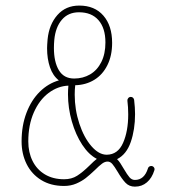

<svg xmlns="http://www.w3.org/2000/svg" viewBox="-20 -678 641 699"><path d="M456.1 -325.2Q460.9 -325.2 464.1 -322.3Q467.3 -319.3 468.3 -314.5Q471.7 -286.1 471.7 -262.7Q471.7 -206.5 456.1 -161.1Q440.4 -115.7 406.2 -98.6Q412.6 -92.3 418 -84Q423.3 -75.7 431.2 -62.5Q442.9 -42.5 451.2 -32.7Q459.5 -22.9 471.2 -22.9Q505.4 -22.9 518.6 -64.9Q519.5 -68.8 522.9 -71.3Q526.4 -73.7 530.3 -73.7Q536.6 -73.7 540.3 -68.8Q543.9 -64 542 -58.1Q533.2 -29.8 514.9 -14.2Q496.6 1.5 471.2 1.5Q450.2 1.5 436.8 -12.7Q423.3 -26.9 408.2 -52.7Q396.5 -72.3 388.9 -81.1Q381.3 -89.8 371.6 -89.8Q361.8 -89.8 351.6 -82.3Q341.3 -74.7 325.7 -59.1Q306.6 -41 292 -29.5Q277.3 -18.1 257.3 -9.5Q237.3 -1 213.4 -1Q165 -1 130.1 -22.5Q95.2 -43.9 76.9 -80.8Q58.6 -117.7 58.6 -163.1Q58.6 -220.7 76.4 -267.3Q94.2 -314 125 -344.2Q155.8 -374.5 194.3 -385.3Q172.4 -402.3 161.9 -433.1Q151.4 -463.9 151.4 -502.4Q151.4 -512.7 153.3 -535.2Q158.7 -588.9 189 -623.3Q219.2 -657.7 268.6 -657.7Q324.7 -657.7 356.4 -621.1Q388.2 -584.5 388.2 -522Q388.2 -475.1 370.8 -440.4Q353.5 -405.8 323 -387.2Q292.5 -368.7 253.9 -367.7Q252 -352.5 252 -333.5Q252 -278.8 268.8 -228Q285.6 -177.2 312.7 -146Q339.8 -114.7 368.7 -114.7Q409.2 -115.2 428 -157.7Q446.8 -200.2 446.8 -261.7Q446.8 -288.1 443.8 -311.5Q443.4 -316.9 447 -321Q450.7 -325.2 456.1 -325.2ZM363.8 -523.4Q363.8 -575.7 338.6 -604.5Q313.5 -633.3 267.6 -633.3Q228.5 -633.3 205.3 -606.2Q182.1 -579.1 177.7 -533.2Q176.3 -518.1 176.3 -503.4Q176.3 -452.6 194.3 -422.4Q212.4 -392.1 250 -392.1Q282.2 -392.1 308.1 -407.2Q334 -422.4 348.9 -452.1Q363.8 -481.9 363.8 -523.4ZM213.4 -25.4Q240.7 -25.4 260.7 -38.1Q280.8 -50.8 305.7 -75.2Q323.2 -92.8 332.5 -99.6Q303.2 -114.7 279.3 -151.1Q255.4 -187.5 241.5 -236.1Q227.5 -284.7 227.5 -335Q227.5 -351.1 229 -366.2Q190.4 -364.7 156.7 -339.4Q123 -314 103 -268.3Q83 -222.7 83 -163.1Q83 -123.5 98.4 -92.3Q113.8 -61 143.3 -43.2Q172.9 -25.4 213.4 -25.4Z"/></svg>

Font: Velvelyne Light
Style: Regular
Weight: 200
Designer: Manon Van der Borght et Mariel Nils
Foundry: Velvetyne
Version: Version 1.070